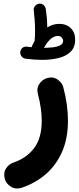

<svg xmlns="http://www.w3.org/2000/svg" viewBox="-20 -747 443 1080"><path d="M94.2 -455.6Q95.7 -469.7 106.9 -478.3Q118.2 -486.8 131.8 -484.4Q145 -482.4 157.7 -481.4Q158.2 -485.4 160.2 -488.8Q167 -502.9 174.3 -516.1Q174.3 -519 174.8 -521Q176.3 -532.2 176.8 -545.2Q177.2 -558.1 177.2 -573.7Q177.2 -605.5 174.8 -637.5Q172.4 -669.4 169.9 -689Q168 -702.6 177.2 -713.4Q186.5 -724.1 198.7 -726.1Q214.4 -728.5 225.1 -718.8Q235.8 -709 237.8 -695.3Q240.7 -675.8 243.2 -649.2Q245.6 -622.6 245.6 -599.6Q245.6 -596.2 245.6 -592.8Q278.3 -612.8 313.5 -612.8Q353 -612.8 377.9 -588.9Q402.8 -564.9 402.8 -523.4Q402.8 -481 377.4 -456.1Q352.1 -431.2 309.8 -420.7Q267.6 -410.2 216.3 -410.2Q173.3 -410.2 123 -417Q109.4 -419.4 100.8 -430.7Q92.3 -441.9 94.2 -455.6ZM305.2 -544.9Q284.7 -544.9 264.4 -527.1Q244.1 -509.3 227.1 -478Q250.5 -478 275.6 -480.7Q300.8 -483.4 317.9 -491.7Q335 -500 335 -517.1Q335 -526.9 327.1 -535.9Q319.3 -544.9 305.2 -544.9ZM239.3 -305.7Q274.9 -318.8 302.5 -300.5Q330.1 -282.2 336.4 -254.9Q362.3 -157.2 362.3 -68.4Q362.3 31.7 329.1 107.2Q295.9 182.6 237.1 233.2Q178.2 283.7 102.1 309.1Q68.8 319.8 42.2 303.7Q15.6 287.6 7.3 260.7Q-2.4 226.1 13.7 200.9Q29.8 175.8 54.2 168Q129.4 142.6 172.1 85.9Q214.8 29.3 214.8 -68.4Q214.8 -134.8 193.4 -217.8Q184.6 -251 200.7 -274.4Q216.8 -297.9 239.3 -305.7Z"/></svg>

Font: Mikhak ExtraBold
Style: Regular
Weight: 800
Designer: Amin Abedi
Version: Version 3.3